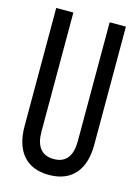

<svg xmlns="http://www.w3.org/2000/svg" viewBox="-110 -763 606 833"><g transform="rotate(15 193.5 -346.0)"><path d="M114 -700H37V-169C37 -63 86 8 193 8C301 8 350 -63 350 -169V-700H277V-165C277 -102 252 -64 196 -64C139 -64 114 -102 114 -165Z"/></g></svg>

Font: VL Bebas Neue Regular
Style: Regular
Weight: 400
Designer: Ryoichi Tsunekawa
Foundry: Ryoichi Tsunekawa
Version: Version 001.003